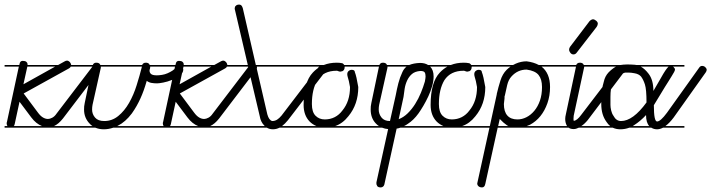

<svg xmlns="http://www.w3.org/2000/svg" viewBox="-20 -570 3097 836"><path d="M317 -280H288Q286 -275 280 -272L83 -163L145 -80Q156 -65 167 -58.5Q178 -52 189 -52Q197 -52 207.5 -57.5Q218 -63 226 -75L387 -286Q392 -293 400 -293Q405 -293 412 -287.5Q419 -282 419 -275Q419 -269 414 -264L254 -54Q235 -30 215 -21H317V-14H0V-21H13Q9 -25 9 -33Q9 -37 10 -38L62 -280H0V-287H64L65 -291Q67 -305 79 -305Q90 -305 95 -300.5Q100 -296 100 -291V-287H233L262 -303Q267 -306 272 -306Q278 -306 284 -300Q289 -294 290 -287H317ZM116 -59 65 -127 44 -30Q43 -24 40 -21H163Q137 -31 116 -59ZM82 -203 220 -280H99Z M680 -280H634Q634 -273 632.5 -269.5Q631 -266 631 -263Q631 -254 637.5 -248Q644 -242 663 -242Q673 -242 685.5 -244Q698 -246 709.5 -251Q721 -256 731 -262.5Q741 -269 746 -277Q752 -285 759 -285Q765 -285 771.5 -279Q778 -273 778 -267Q778 -253 763.5 -241.5Q749 -230 729 -222Q709 -214 690.5 -210.5Q672 -207 664 -207Q651 -207 639.5 -209Q628 -211 619 -218Q612 -194 605.5 -176Q599 -158 591.5 -141.5Q584 -125 575 -109Q566 -93 554 -76Q526 -39 494 -23Q492 -22 490 -21H680V-14H473Q452 -7 432 -7Q414 -7 398 -13L395 -14H316V-21H383Q376 -25 371 -31Q359 -43 352.5 -58.5Q346 -74 346 -93Q346 -100 346.5 -107Q347 -114 349 -122L382 -280H316V-287H384Q388 -297 399 -297Q409 -297 414 -292Q416 -289 417 -287H599Q603 -297 615 -297Q624 -297 629 -292Q631 -289 632 -287H680ZM419 -275 383 -114Q381 -104 381 -93Q381 -73 394 -58Q407 -43 434 -43Q468 -43 495 -65Q522 -87 542 -122Q562 -157 575 -199Q588 -240 598 -280H419Z M997 -280H968Q966 -275 960 -272L763 -163L825 -80Q836 -65 847 -58.5Q858 -52 869 -52Q877 -52 887.5 -57.5Q898 -63 906 -75L1067 -286Q1072 -293 1080 -293Q1085 -293 1092 -287.5Q1099 -282 1099 -275Q1099 -269 1094 -264L934 -54Q915 -30 895 -21H997V-14H680V-21H693Q689 -25 689 -33Q689 -37 690 -38L742 -280H680V-287H744L745 -291Q747 -305 759 -305Q770 -305 775 -300.5Q780 -296 780 -291V-287H913L942 -303Q947 -306 952 -306Q958 -306 964 -300Q969 -294 970 -287H997ZM796 -59 745 -127 724 -30Q723 -24 720 -21H843Q817 -31 796 -59ZM762 -203 900 -280H779Z M1037 -535 1094 -287H1302V-280H1096L1144 -72Q1151 -47 1165 -43Q1177 -43 1186.5 -49Q1196 -55 1206 -67L1365 -275Q1371 -283 1378 -283Q1384 -283 1391 -277.5Q1398 -272 1398 -266Q1398 -259 1393 -254L1234 -47Q1221 -31 1208 -21H1302V-14H1197Q1183 -7 1168 -7Q1154 -7 1142 -14H996V-21H1133L1131 -23Q1115 -39 1111 -64L1060 -280H996V-287H1059L1003 -527Q1002 -529 1002 -533V-535L1004 -542Q1005 -543 1006 -544Q1011 -550 1021 -550Q1030 -550 1034 -542Z M1564 -280H1481Q1481 -270 1476.5 -264.5Q1472 -259 1465 -259Q1463 -258 1462 -258Q1459 -258 1456 -259Q1450 -262 1446 -262Q1389 -262 1362 -221Q1338 -181 1338 -117Q1338 -82 1354 -66Q1370 -50 1394 -50Q1418 -50 1437.5 -60Q1457 -70 1471 -89Q1504 -129 1504 -191L1499 -217Q1496 -228 1494 -235Q1492 -242 1492 -248Q1492 -254 1496 -259Q1503 -266 1511 -266Q1525 -266 1525 -256Q1532 -239 1540 -191Q1540 -116 1497 -64Q1472 -32 1439 -21H1564V-14H1404H1398H1391H1302V-21H1358Q1341 -28 1328 -41Q1302 -68 1302 -113Q1302 -212 1342 -254Q1357 -270 1375 -280H1302V-287H1390Q1415 -297 1446 -297H1447Q1459 -297 1468 -295H1470Q1476 -292 1479 -287H1564Z M1651 239Q1646 246 1637 246Q1628 246 1623 241Q1622 240 1622 239L1619 232V230V224L1670 -8Q1656 -9 1644 -14H1564V-21H1630Q1622 -26 1615 -34Q1594 -57 1594 -93Q1594 -100 1594.5 -107Q1595 -114 1597 -122L1630 -280H1564V-287H1632Q1636 -297 1647 -297Q1657 -297 1662 -292Q1664 -289 1665 -287H1762Q1781 -295 1809 -296Q1830 -296 1844 -287H1855V-280H1853Q1868 -265 1868 -237Q1868 -217 1861.5 -194.5Q1855 -172 1845 -150.5Q1835 -129 1823.5 -109.5Q1812 -90 1802 -76Q1781 -47 1756 -31Q1748 -25 1739 -21H1855V-14H1723Q1715 -11 1707 -10L1654 231V232ZM1667 -275 1631 -114Q1629 -104 1629 -93Q1629 -74 1641 -58.5Q1653 -43 1678 -43L1703 -155Q1708 -182 1714.5 -207.5Q1721 -233 1732 -256Q1738 -270 1750 -280H1667ZM1716 -51Q1737 -59 1755 -76.5Q1773 -94 1787.5 -117Q1802 -140 1812.5 -165.5Q1823 -191 1830 -215Q1833 -231 1833 -237Q1833 -249 1829 -255Q1825 -261 1810 -261Q1787 -259 1774 -248Q1761 -237 1753 -220Q1745 -203 1742 -184Q1739 -165 1737 -148Z M2117 -280H2034Q2034 -270 2029.5 -264.5Q2025 -259 2018 -259Q2016 -258 2015 -258Q2012 -258 2009 -259Q2003 -262 1999 -262Q1942 -262 1915 -221Q1891 -181 1891 -117Q1891 -82 1907 -66Q1923 -50 1947 -50Q1971 -50 1990.5 -60Q2010 -70 2024 -89Q2057 -129 2057 -191L2052 -217Q2049 -228 2047 -235Q2045 -242 2045 -248Q2045 -254 2049 -259Q2056 -266 2064 -266Q2078 -266 2078 -256Q2085 -239 2093 -191Q2093 -116 2050 -64Q2025 -32 1992 -21H2117V-14H1957H1951H1944H1855V-21H1911Q1894 -28 1881 -41Q1855 -68 1855 -113Q1855 -212 1895 -254Q1910 -270 1928 -280H1855V-287H1943Q1968 -297 1999 -297H2000Q2012 -297 2021 -295H2023Q2029 -292 2032 -287H2117Z M2423 -280H2338Q2375 -251 2375 -191Q2375 -153 2363.5 -120.5Q2352 -88 2333 -64.5Q2314 -41 2288 -27Q2281 -24 2273 -21H2423V-14H2240H2233H2147L2093 231Q2090 246 2079 246Q2069 246 2063.5 241Q2058 236 2058 229Q2058 226 2059 224L2143 -159V-161Q2150 -191 2159 -219.5Q2168 -248 2186 -266Q2194 -274 2203 -280H2117V-287H2214L2226 -293Q2249 -303 2273 -303Q2304 -299 2326 -287H2423ZM2178 -153 2177 -152V-150Q2177 -139 2175.5 -130.5Q2174 -122 2174 -117Q2174 -84 2189 -67Q2204 -50 2233 -50Q2253 -50 2272 -59.5Q2291 -69 2306.5 -87.5Q2322 -106 2331 -132Q2340 -158 2340 -191Q2340 -225 2325 -243.5Q2310 -262 2273 -267Q2234 -267 2207 -237Q2194 -223 2188.5 -200Q2183 -177 2178 -153ZM2188 -24Q2172 -35 2156 -52L2149 -21H2194Q2191 -22 2188 -24Z M2600 -280H2524Q2524 -279 2523.5 -277.5Q2523 -276 2523 -275L2478 -66Q2477 -57 2477 -51Q2477 -48 2478 -44Q2485 -44 2493.5 -51Q2502 -58 2510 -69L2669 -277Q2675 -285 2682 -285Q2689 -285 2695.5 -279Q2702 -273 2702 -266Q2702 -260 2697 -256L2539 -47Q2525 -30 2511 -21H2600V-14H2500Q2488 -8 2478 -8Q2464 -8 2456 -14H2423V-21H2449Q2441 -35 2441 -52Q2441 -61 2444 -73L2488 -280H2423V-287H2489Q2493 -297 2505 -297Q2514 -297 2519 -292Q2521 -289 2522 -287H2600ZM2492 -342Q2486 -333 2477 -333Q2469 -333 2463.5 -340Q2458 -347 2458 -354Q2458 -360 2462 -366L2547 -478Q2551 -482 2555 -484Q2559 -486 2562 -486Q2568 -486 2575.5 -480Q2583 -474 2583 -467Q2583 -461 2578 -453Z M2960 -14H2867Q2853 -7 2841 -7Q2827 -7 2816 -14H2720Q2701 -7 2681 -7Q2663 -7 2648 -14H2600V-21H2637Q2628 -28 2621 -39Q2598 -70 2598 -117Q2598 -181 2609 -214Q2614 -238 2630 -255Q2647 -272 2662 -280H2600V-287H2681H2682Q2706 -291 2744 -288Q2747 -287 2751 -287H2960V-280H2910Q2912 -279 2913 -278Q2919 -272 2919 -267.5Q2919 -263 2915 -256Q2911 -249 2905 -239L2892 -218Q2885 -206 2875 -191L2827 -112Q2827 -41 2841 -41Q2856 -41 2884 -79L3024 -275Q3029 -283 3037 -283Q3045 -283 3051 -277.5Q3057 -272 3057 -266Q3057 -261 3053 -255L2913 -58Q2895 -34 2877 -21H2960ZM2684 -43Q2736 -43 2795 -124Q2795 -181 2788 -202.5Q2781 -224 2771 -237Q2761 -248 2743 -251Q2728 -254 2716 -254H2703Q2698 -254 2672 -240Q2638 -221 2638 -148V-113Q2638 -103 2641 -89.5Q2644 -76 2651 -66Q2663 -43 2684 -43ZM2804 -249Q2825 -222 2825 -174L2858 -231Q2879 -269 2891 -280H2770Q2788 -270 2804 -249ZM2793 -69Q2769 -43 2741 -25Q2738 -23 2735 -21H2808H2807Q2793 -36 2793 -69Z"/></svg>

Font: Gruenewald VA 3. Klasse
Style: Regular
Weight: 400
Designer: Peter Wiegel
Foundry: Peter Wiegel, nach dem Schriftentwurf von Dr. H. Gr¸newald
Version: Version 0.007